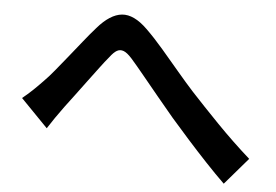

<svg xmlns="http://www.w3.org/2000/svg" viewBox="-47 -720 1095 762"><g transform="rotate(5 500.0 -339.0)"><path d="M43 -291Q64 -308 83 -326Q102 -344 123 -366Q142 -385 164.5 -412.5Q187 -440 212.5 -471.5Q238 -503 263.5 -535Q289 -567 312 -593Q362 -651 409.5 -655.5Q457 -660 511 -607Q544 -575 580 -533Q616 -491 651 -449.5Q686 -408 716 -375Q740 -349 768 -319.5Q796 -290 827.5 -257.5Q859 -225 893 -192.5Q927 -160 962 -129L870 -22Q834 -57 794.5 -99Q755 -141 716.5 -184Q678 -227 645 -265Q614 -302 580 -343Q546 -384 515 -422Q484 -460 461 -486Q442 -507 428 -512Q414 -517 401.5 -510Q389 -503 374 -483Q358 -464 337.5 -436.5Q317 -409 294.5 -379Q272 -349 251 -320.5Q230 -292 213 -270Q196 -247 179.5 -223Q163 -199 151 -180Z"/></g></svg>

Font: Noto Sans JP SemiBold
Style: Regular
Weight: 600
Designer: Ryoko NISHIZUKA  (kana, bopomofo & ideographs); Paul D. Hunt (Latin, Greek & Cyrillic); Sandoll Communications , Soo-you
Foundry: Adobe
Version: Version 2.004-H2;hotconv 1.0.118;makeotfexe 2.5.65603